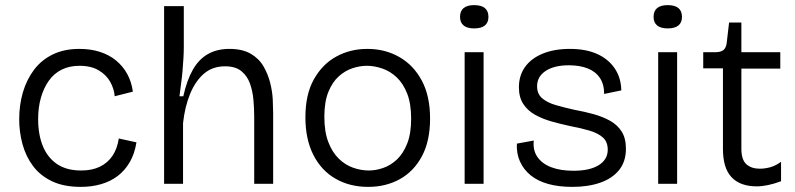

<svg xmlns="http://www.w3.org/2000/svg" viewBox="-20 -718 3104 750"><path d="M296 12Q229 12 183 -10Q137 -32 109 -69.5Q81 -107 68 -154.5Q55 -202 55 -252Q55 -308 69.5 -357.5Q84 -407 113 -445.5Q142 -484 186.5 -505.5Q231 -527 290 -527Q334 -527 370 -515.5Q406 -504 433 -482Q460 -460 477 -429Q494 -398 499 -360L428 -342Q426 -370 411 -397.5Q396 -425 366 -443Q336 -461 291 -461Q251 -461 221 -446Q191 -431 171 -403Q151 -375 140 -337Q129 -299 129 -253Q129 -192 147.5 -147Q166 -102 203 -77Q240 -52 297 -52Q340 -52 370.5 -67Q401 -82 419.5 -109.5Q438 -137 444 -177L513 -162Q506 -117 486.5 -84Q467 -51 439 -30Q411 -9 374.5 1.5Q338 12 296 12Z M621 0V-300V-694H698V-535Q698 -513 696.5 -489.5Q695 -466 693 -441.5Q691 -417 687.5 -392Q684 -367 681 -342H696Q710 -405 733.5 -446Q757 -487 792.5 -507Q828 -527 876 -527Q927 -527 959.5 -508Q992 -489 1009.5 -458.5Q1027 -428 1035.5 -394Q1044 -360 1045.5 -328.5Q1047 -297 1047 -277V0H973V-262Q973 -293 970 -327.5Q967 -362 956.5 -391.5Q946 -421 923 -440Q900 -459 859 -459Q810 -459 776.5 -430Q743 -401 722.5 -351Q702 -301 695 -237V0Z M1418 12Q1346 12 1290.5 -20Q1235 -52 1204 -113Q1173 -174 1173 -260Q1173 -349 1206 -408Q1239 -467 1293.5 -497Q1348 -527 1415 -527Q1484 -527 1539.5 -495.5Q1595 -464 1627.5 -403.5Q1660 -343 1660 -255Q1660 -167 1628 -107.5Q1596 -48 1541.5 -18Q1487 12 1418 12ZM1421 -52Q1448 -52 1477 -62Q1506 -72 1530.5 -95Q1555 -118 1570.5 -157Q1586 -196 1586 -254Q1586 -313 1570.5 -352.5Q1555 -392 1529.5 -416Q1504 -440 1473 -450.5Q1442 -461 1413 -461Q1386 -461 1357 -451.5Q1328 -442 1303 -419.5Q1278 -397 1262.5 -358.5Q1247 -320 1247 -262Q1247 -203 1262.5 -163Q1278 -123 1303 -98.5Q1328 -74 1359 -63Q1390 -52 1421 -52Z M1795 0V-514H1869V0ZM1832 -607Q1805 -607 1791 -618.5Q1777 -630 1777 -652Q1777 -675 1791 -686.5Q1805 -698 1832 -698Q1860 -698 1874 -686.5Q1888 -675 1888 -652Q1888 -630 1874 -618.5Q1860 -607 1832 -607Z M2216 12Q2162 12 2121 0.5Q2080 -11 2052.5 -33.5Q2025 -56 2011 -87.5Q1997 -119 1999 -157L2065 -169Q2061 -131 2079.5 -104.5Q2098 -78 2134 -64.5Q2170 -51 2220 -51Q2284 -51 2319 -73Q2354 -95 2354 -133Q2354 -164 2335 -181Q2316 -198 2282 -208Q2248 -218 2205 -226Q2168 -234 2133 -244Q2098 -254 2069.5 -270Q2041 -286 2024 -312Q2007 -338 2007 -377Q2007 -423 2031 -456.5Q2055 -490 2100 -508.5Q2145 -527 2206 -527Q2269 -527 2313 -507Q2357 -487 2381.5 -450.5Q2406 -414 2407 -365L2340 -351Q2340 -389 2323 -414Q2306 -439 2275 -451Q2244 -463 2202 -463Q2145 -463 2111.5 -441Q2078 -419 2078 -381Q2078 -351 2098 -334Q2118 -317 2151 -307.5Q2184 -298 2224 -289Q2263 -282 2299 -272Q2335 -262 2363.5 -246Q2392 -230 2408.5 -204Q2425 -178 2425 -137Q2425 -87 2398.5 -54Q2372 -21 2325 -4.5Q2278 12 2216 12Z M2551 0V-514H2625V0ZM2588 -607Q2561 -607 2547 -618.5Q2533 -630 2533 -652Q2533 -675 2547 -686.5Q2561 -698 2588 -698Q2616 -698 2630 -686.5Q2644 -675 2644 -652Q2644 -630 2630 -618.5Q2616 -607 2588 -607Z M2936 10Q2904 10 2879 1Q2854 -8 2837 -26.5Q2820 -45 2812 -72.5Q2804 -100 2804 -137V-451H2727V-514H2773Q2796 -514 2806.5 -523Q2817 -532 2819 -553L2828 -630H2876V-514H3028V-450H2876V-137Q2876 -94 2895.5 -76.5Q2915 -59 2948 -59Q2967 -59 2988 -64.5Q3009 -70 3031 -86V-10Q3004 0 2980 5Q2956 10 2936 10Z"/></svg>

Font: Bricolage Grotesque Light
Style: Regular
Weight: 300
Designer: Mathieu Triay
Foundry: Atelier Triay
Version: Version 1.000;gftools[0.9.30]